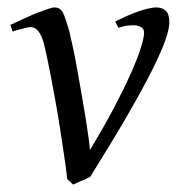

<svg xmlns="http://www.w3.org/2000/svg" viewBox="-20 -477 486 517"><path d="M436 -416Q436 -400 425.5 -369.5Q415 -339 390 -289Q365 -239 324 -168Q283 -97 223 -1Q219 1 213 4Q210 6 207 7L194 12Q191 14 188 15Q182 18 177 20L161 5Q158 -22 153 -56Q148 -90 142.5 -126Q137 -162 130.5 -198Q124 -234 118 -266Q112 -298 106.5 -323.5Q101 -349 97 -364Q93 -377 88.5 -385Q84 -393 79.5 -397Q75 -401 70.5 -402.5Q66 -404 62 -404Q57 -404 49.5 -402Q42 -400 34 -398Q25 -396 14 -392L8 -410Q28 -419 47 -428Q66 -437 82 -443Q98 -449 109.5 -453Q121 -457 127 -457Q134 -457 139.5 -454Q145 -451 149 -443.5Q153 -436 157 -424Q161 -412 166 -395Q169 -382 175 -355.5Q181 -329 187 -295Q193 -261 199.5 -224.5Q206 -188 211 -156.5Q216 -125 219 -102.5Q222 -80 222 -73Q258 -132 285.5 -184Q313 -236 331.5 -277.5Q350 -319 359 -347.5Q368 -376 368 -389Q368 -399 360 -404Q352 -409 338 -409Q330 -409 320 -407.5Q310 -406 299 -402L290 -419Q304 -426 319.5 -433Q335 -440 350.5 -445.5Q366 -451 379 -454Q392 -457 400 -457Q417 -457 426.5 -448Q436 -439 436 -416Z"/></svg>

Font: Oxford Ugaritic
Style: Regular
Weight: 400
Designer: Jacob Thomas
Foundry: Bengal Creative Media Limited
Version: Version 1.000